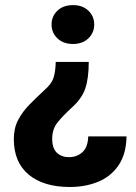

<svg xmlns="http://www.w3.org/2000/svg" viewBox="-20 -559 544 767"><path d="M356.4 -460.9Q356.4 -428.2 333 -405.8Q309.6 -383.3 271.5 -383.3Q232.9 -383.3 209.5 -405.8Q186 -428.2 186 -460.9Q186 -494.1 209.5 -516.4Q232.9 -538.6 271.5 -538.6Q309.6 -538.6 333 -516.4Q356.4 -494.1 356.4 -460.9ZM202.6 -311.5H334.5Q334.5 -246.6 320.8 -205.8Q307.1 -165 266.6 -128.9Q232.4 -97.7 210.4 -70.6Q188.5 -43.5 188.5 -4.4Q188.5 33.2 207 51Q225.6 68.8 255.4 68.8Q287.1 68.8 309.1 49.1Q331.1 29.3 332.5 -14.2H485.4Q484.4 55.7 454.1 100.6Q423.8 145.5 373 166.7Q322.3 188 258.8 188Q154.3 188 94.7 138.7Q35.2 89.4 35.2 -3.9Q35.2 -46.9 52.5 -79.8Q69.8 -112.8 97.9 -141.4Q126 -169.9 158.2 -199.7Q186.5 -224.6 194.1 -249Q201.7 -273.4 202.6 -311.5Z"/></svg>

Font: Vazirmatn UI FD ExtraBold
Style: Regular
Weight: 800
Designer: Saber Rastikerdar
Foundry: Saber Rastikerdar
Version: Version 33.003